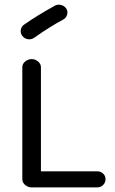

<svg xmlns="http://www.w3.org/2000/svg" viewBox="-20 -803 499 835"><path d="M403 12H118Q102 12 89.5 1.5Q77 -9 77 -24V-511Q77 -525 89.5 -535.5Q102 -546 118 -546Q133 -546 145.5 -535.5Q158 -525 158 -511V-58H403Q418 -58 428.5 -48Q439 -38 439 -24Q439 -9 428.5 1.5Q418 12 403 12ZM129 -639Q116 -630 101 -632.5Q86 -635 77 -647Q68 -659 70.5 -673.5Q73 -688 85 -696Q137 -733 218 -778Q230 -785 245 -781.5Q260 -778 268 -766Q276 -754 272 -739.5Q268 -725 255 -718Q197 -687 129 -639Z"/></svg>

Font: Hoogli Semibold
Style: Regular
Weight: 600
Designer: Anand Singh Naorem
Foundry: Brand New Type
Version: Version 1.00 b007